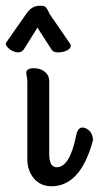

<svg xmlns="http://www.w3.org/2000/svg" viewBox="-60 -619 343 667"><path d="M111 -338V-84Q111 -38 137 -38Q182 -38 204 -146Q211 -184 236 -174Q257 -166 262 -142Q264 -135 262 -128Q219 28 119 28Q81 28 58 1Q35 -26 35 -66V-333Q35 -344 33 -353.5Q31 -363 31 -365Q31 -382 57 -382Q81 -382 96 -369.5Q111 -357 111 -338ZM112 -571 178 -475Q186 -465 186 -460Q186 -451 173 -444Q160 -437 141 -437Q125 -437 119 -447L70 -523L27 -454Q18 -437 3 -437Q-11 -437 -25.5 -447.5Q-40 -458 -40 -468Q-40 -470 -38 -472L32 -572Q50 -599 78 -599Q87 -599 92 -598Q97 -597 101 -591.5Q105 -586 106 -584Q107 -582 112 -571Z"/></svg>

Font: Grand Hotel
Style: Regular
Weight: 400
Designer: Brian J. Bonislawsky & Jim Lyles for Astigmatic (AOETI)
Foundry: Astigmatic (AOETI)
Version: Version 001.000